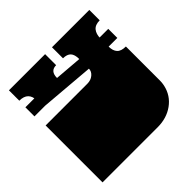

<svg xmlns="http://www.w3.org/2000/svg" viewBox="-181 -882 1047 1047"><g transform="rotate(-45 342.5 -358.0)"><path d="M35 -171V-172Q35 -185 35 -191Q35 -197 35 -209V-260Q35 -269 35 -273.5Q35 -278 35 -282.5Q35 -287 35 -296V-297Q35 -310 35 -316Q35 -322 35 -334V-439H357Q384 -439 402.5 -454.5Q421 -470 421 -491L98 -518V-567Q98 -636 29 -636V-716H308V-631Q262 -631 262 -578L421 -565Q421 -600 406.5 -615.5Q392 -631 361 -631V-716H649V-636Q614 -636 598 -616.5Q582 -597 582 -564V-500Q582 -468 597.5 -451Q613 -434 649 -434V-334Q649 -321 649 -315Q649 -309 649 -297V-296Q649 -287 649 -282.5Q649 -278 649 -273.5Q649 -269 649 -260V-209Q649 -196 649 -190Q649 -184 649 -172V-171Q649 -165 648.5 -158.5Q648 -152 647 -146Q646 -140 645 -135Q631 -73 580.5 -36.5Q530 0 460 0H35V-135Q35 -144 35 -148.5Q35 -153 35 -157.5Q35 -162 35 -171ZM110 -517H27V-587H152L437 -564L566 -570H649V-500H566L437 -490Z"/></g></svg>

Font: Danfo
Style: Regular
Weight: 400
Version: Version 1.000;Glyphs 3.2 (3236)